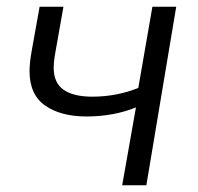

<svg xmlns="http://www.w3.org/2000/svg" viewBox="-20 -552 590 572"><path d="M238 -205Q161 -205 114.5 -237.5Q68 -270 68 -340Q68 -364 74 -398L98 -532H169L145 -396Q140 -369 140 -350Q140 -305 169.5 -284.5Q199 -264 255 -264Q327 -264 392 -290L434 -532H505L416 0H344L385 -232Q318 -205 238 -205Z"/></svg>

Font: Nebula Sans Book
Style: Regular
Weight: 400
Italic angle: -9°
Designer: Paul D. Hunt for Adobe (as Source Sans)
Foundry: Nebula Entertainment & Broadcasting LLC
Version: Version 1.010